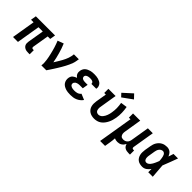

<svg xmlns="http://www.w3.org/2000/svg" viewBox="148 -1944 3304 3304"><g transform="rotate(45 1800.0 -291.5)"><path d="M450 8Q430 8 411 5.5Q392 3 375 -4.5Q358 -12 344.5 -24.5Q331 -37 323.5 -53.5Q316 -70 315 -89.5Q314 -109 317 -129L367 -429H263L192 0H72L143 -429H81L98 -530H565L548 -429H487L437 -129Q436 -121 437 -114Q438 -107 442 -102Q446 -97 452.5 -95Q459 -93 467 -93H485V8Z M762 0Q767 -33 765.5 -66Q764 -99 759.5 -131Q755 -163 748.5 -194.5Q742 -226 734.5 -257Q727 -288 719 -319Q711 -350 701.5 -380Q692 -410 681.5 -439.5Q671 -469 659 -498L768 -538Q786 -496 801 -452.5Q816 -409 828.5 -364.5Q841 -320 852 -274.5Q863 -229 871 -183Q886 -207 900.5 -230.5Q915 -254 929 -278Q943 -302 956.5 -326Q970 -350 981 -375Q992 -400 1001.5 -425.5Q1011 -451 1016 -477L1024 -530H1144L1135 -477Q1130 -445 1118.5 -413.5Q1107 -382 1093 -351.5Q1079 -321 1063 -291Q1047 -261 1029.5 -231Q1012 -201 994 -172Q976 -143 957.5 -114Q939 -85 920 -56.5Q901 -28 882 0Z M1473 8Q1443 8 1414 5Q1385 2 1357.5 -7Q1330 -16 1306.5 -30.5Q1283 -45 1267 -67.5Q1251 -90 1245 -119Q1239 -148 1244 -177Q1247 -196 1255.5 -214Q1264 -232 1279 -245Q1294 -258 1312 -267Q1330 -276 1348 -282Q1334 -291 1322.5 -304Q1311 -317 1304 -333.5Q1297 -350 1296 -368.5Q1295 -387 1298 -405Q1302 -428 1313 -449.5Q1324 -471 1342 -486.5Q1360 -502 1382 -512Q1404 -522 1426 -528Q1448 -534 1470.5 -536Q1493 -538 1516 -538Q1541 -538 1565.5 -535.5Q1590 -533 1612.5 -526.5Q1635 -520 1656 -509Q1677 -498 1691.5 -480.5Q1706 -463 1713 -439.5Q1720 -416 1716 -391Q1715 -389 1714.5 -387Q1714 -385 1714 -383H1595Q1595 -384 1595.5 -384.5Q1596 -385 1596 -386Q1598 -400 1590 -411Q1582 -422 1570 -428Q1558 -434 1544 -435.5Q1530 -437 1516 -437Q1506 -437 1496 -436.5Q1486 -436 1476 -434Q1466 -432 1456.5 -429Q1447 -426 1438 -420.5Q1429 -415 1422.5 -406.5Q1416 -398 1415 -388Q1412 -372 1419 -358.5Q1426 -345 1439 -338Q1452 -331 1467 -328.5Q1482 -326 1498 -326H1562L1545 -225H1481Q1469 -225 1457 -224.5Q1445 -224 1433.5 -221.5Q1422 -219 1410 -215Q1398 -211 1388 -204Q1378 -197 1370.5 -186Q1363 -175 1362 -164Q1359 -151 1363.5 -138.5Q1368 -126 1377 -118Q1386 -110 1397.5 -105Q1409 -100 1421.5 -97.5Q1434 -95 1447 -94Q1460 -93 1473 -93Q1489 -93 1506 -95Q1523 -97 1539.5 -102.5Q1556 -108 1571 -118.5Q1586 -129 1596 -143L1703 -98Q1684 -70 1657 -48.5Q1630 -27 1599 -14Q1568 -1 1536 3.5Q1504 8 1473 8Z M2050 8Q2020 8 1990.5 1Q1961 -6 1937 -21.5Q1913 -37 1896 -60.5Q1879 -84 1871.5 -112.5Q1864 -141 1864 -171.5Q1864 -202 1869 -233L1902 -429H1863V-530H2038L1987 -217Q1984 -202 1983 -188Q1982 -174 1984 -160.5Q1986 -147 1990.5 -134.5Q1995 -122 2004 -112.5Q2013 -103 2026 -98Q2039 -93 2052 -93Q2073 -93 2093.5 -103Q2114 -113 2128.5 -130Q2143 -147 2153.5 -166.5Q2164 -186 2171.5 -206Q2179 -226 2184 -246.5Q2189 -267 2192 -288Q2202 -346 2200.5 -402Q2199 -458 2189 -514L2306 -531Q2317 -468 2319 -403.5Q2321 -339 2310 -273Q2304 -239 2294.5 -206Q2285 -173 2269.5 -141.5Q2254 -110 2232 -81Q2210 -52 2181 -31Q2152 -10 2118 -1Q2084 8 2050 8ZM2123 -581 2068 -639 2232 -788 2304 -712Z M2397 205 2502 -429H2463V-530H2638L2587 -217Q2584 -202 2583 -187.5Q2582 -173 2584 -159Q2586 -145 2591.5 -132.5Q2597 -120 2606.5 -110.5Q2616 -101 2629.5 -97Q2643 -93 2658 -93Q2678 -93 2697.5 -99Q2717 -105 2732.5 -119Q2748 -133 2756.5 -152Q2765 -171 2768 -190L2824 -530H2944L2878 -129Q2877 -121 2878 -114Q2879 -107 2883 -102Q2887 -97 2893.5 -95Q2900 -93 2908 -93H2926V8H2891Q2868 8 2845.5 4Q2823 0 2804 -11Q2785 -22 2772.5 -40.5Q2760 -59 2756 -81Q2746 -61 2732 -44Q2718 -27 2699.5 -14.5Q2681 -2 2660 3Q2639 8 2619 8Q2600 8 2581.5 4.5Q2563 1 2546 -7Q2545 21 2541.5 48Q2538 75 2534 102L2517 205Z M3222 8Q3193 8 3164 1.5Q3135 -5 3112 -21.5Q3089 -38 3074.5 -62.5Q3060 -87 3053.5 -115Q3047 -143 3048 -173Q3049 -203 3053 -233L3072 -343Q3076 -368 3084 -393Q3092 -418 3106 -441Q3120 -464 3140 -483.5Q3160 -503 3184 -515.5Q3208 -528 3233.5 -533Q3259 -538 3285 -538Q3308 -538 3330 -531Q3352 -524 3369 -509.5Q3386 -495 3397.5 -476Q3409 -457 3418 -437Q3425 -460 3433 -483.5Q3441 -507 3448 -530H3558Q3532 -461 3506.5 -392Q3481 -323 3453 -255Q3459 -191 3463 -127.5Q3467 -64 3473 0H3363Q3363 -20 3363 -40Q3363 -60 3363 -80Q3350 -62 3335 -46Q3320 -30 3302 -17.5Q3284 -5 3263.5 1.5Q3243 8 3222 8ZM3222 -93Q3242 -93 3259.5 -104Q3277 -115 3290 -130.5Q3303 -146 3313 -163.5Q3323 -181 3331.5 -199Q3340 -217 3347.5 -235.5Q3355 -254 3362 -272Q3361 -289 3359.5 -306Q3358 -323 3355 -339.5Q3352 -356 3348 -372.5Q3344 -389 3336.5 -403Q3329 -417 3315.5 -427Q3302 -437 3285 -437Q3265 -437 3247 -427Q3229 -417 3217 -400.5Q3205 -384 3198.5 -365Q3192 -346 3189 -327L3171 -217Q3168 -203 3167 -190Q3166 -177 3166.5 -163.5Q3167 -150 3170 -138Q3173 -126 3179.5 -115.5Q3186 -105 3197.5 -99Q3209 -93 3222 -93Z"/></g></svg>

Font: Iosevka Slab Extended
Style: Bold Italic
Weight: 700
Width: 7
Italic angle: -9°
Monospace: yes
Designer: Belleve Invis
Foundry: Belleve Invis
Version: Version 11.1.0; ttfautohint (v1.8.3)